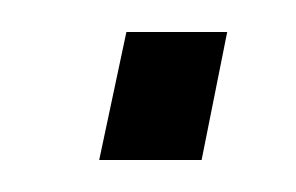

<svg xmlns="http://www.w3.org/2000/svg" viewBox="-20 -359 185 120"><path d="M42 -259 59 -339H122L106 -259Z"/></svg>

Font: Saira UltraCondensed
Style: Italic
Weight: 400
Width: 1
Italic angle: -12°
Designer: Hector Gatti with collaboration of the Omnibus-Type team
Foundry: Omnibus-Type
Version: Version 1.101